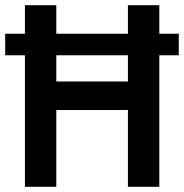

<svg xmlns="http://www.w3.org/2000/svg" viewBox="-27 -720 709 740"><path d="M69 0V-700H190V-406H466V-700H587V0H466V-296H190V0ZM-7 -507V-590H662V-507Z"/></svg>

Font: Space Grotesk Light SemiBold
Style: Regular
Weight: 600
Version: Version 2.000